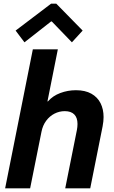

<svg xmlns="http://www.w3.org/2000/svg" viewBox="-20 -1019 617 1039"><path d="M157.7 -752H293L236.8 -470.2H239.3Q265.6 -500.5 306.2 -515.6Q346.7 -530.8 391.1 -530.8Q440.9 -530.8 474.4 -512Q507.8 -493.2 524.2 -460.4Q540.5 -427.7 540.5 -385.7Q540.5 -362.8 535.2 -335L468.3 0H333L396 -314.9Q399.4 -332 399.4 -348.1Q399.4 -382.3 381.8 -399.9Q364.3 -417.5 330.6 -417.5Q301.3 -417.5 274.9 -404.1Q248.5 -390.6 230 -365.7Q211.4 -340.8 204.6 -306.6L143.1 0H7.8ZM64.5 -853.5 256.3 -999H284.7L427.2 -853.5L369.1 -790L260.3 -902.8H256.3L112.3 -790Z"/></svg>

Font: Reddit Sans Chocolate
Style: Bold Italic
Weight: 700
Italic angle: -11.25°
Designer: Stephen Hutchings
Version: Version 1.013